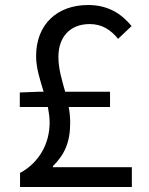

<svg xmlns="http://www.w3.org/2000/svg" viewBox="-20 -746 595 766"><path d="M191 -79V-83C237 -129 260 -177 260 -256C260 -278 258 -299 254 -319H419V-380H240C227 -427 213 -471 213 -519C213 -597 258 -650 338 -650C388 -650 423 -626 451 -591L505 -642C465 -691 411 -726 332 -726C207 -726 124 -648 124 -522C124 -474 140 -427 154 -380H134L59 -377V-319H171C175 -298 178 -278 178 -257C178 -173 136 -97 60 -56V0H506V-79Z"/></svg>

Font: Noto Sans Japanese Regular
Style: Regular
Weight: 400
Designer: Ryoko NISHIZUKA (kana & ideographs); Paul D. Hunt (Latin, Greek & Cyrillic); Wenlong ZHANG (bopomofo); Sandoll Communica
Foundry: Adobe Systems Incorporated
Version: Version 1.000;PS 1;hotconv 1.0.78;makeotf.lib2.5.61930